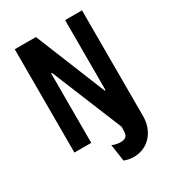

<svg xmlns="http://www.w3.org/2000/svg" viewBox="-220 -850 1060 1175"><g transform="rotate(-30 310.0 -262.0)"><path d="M375.5 205.5C481.5 205.5 548 119 548 18V-730.5H428.5V-235.5H422.5L222 -730H72.5V0H191.5V-491H197.5L401.5 7C401.5 46.5 401 62.5 390 73.5C378.5 86 361 86.5 349 86.5C328.5 86.5 306.5 81.5 291 73.5L308.5 193C327 199.5 349.5 205.5 375.5 205.5Z"/></g></svg>

Font: Monaspace Argon
Style: Bold
Weight: 700
Designer: Riley Cran & the Lettermatic Team
Foundry: Lettermatic
Version: Version 1.000 (Monaspace Argon)